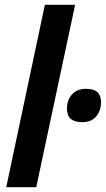

<svg xmlns="http://www.w3.org/2000/svg" viewBox="-20 -780 441 800"><path d="M131 0 293 -760H167L6 0ZM401 -355Q401 -410 339 -410Q301 -410 280 -386.5Q259 -363 259 -327Q259 -271 322 -271Q361 -271 381 -295Q401 -319 401 -355Z"/></svg>

Font: Noto Sans UI SemiCondensed
Style: Bold Italic
Weight: 700
Width: 4
Designer: Monotype Design Team
Foundry: Monotype Imaging Inc.
Version: 1.001